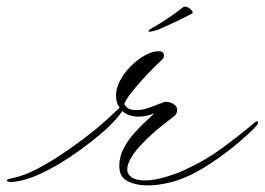

<svg xmlns="http://www.w3.org/2000/svg" viewBox="-96 -548 801 581"><path d="M349 13Q316 13 290.5 0.5Q265 -12 265 -46Q265 -74 278.5 -99.5Q292 -125 311 -146Q330 -167 347 -182.5Q364 -198 371 -205Q346 -195 324 -195Q310 -195 297 -199Q284 -203 274 -212L267 -202Q260 -192 242.5 -174Q225 -156 208 -142Q165 -106 117.5 -74Q70 -42 24 -21Q-22 0 -62 3Q-66 3 -71 1.5Q-76 0 -76 -2Q-76 -5 -58 -9Q-23 -16 19.5 -38.5Q62 -61 107.5 -92.5Q153 -124 195 -158Q212 -172 231.5 -190Q251 -208 266 -222Q255 -237 255 -258Q255 -281 267.5 -304.5Q280 -328 300 -348Q320 -368 342.5 -380.5Q365 -393 384 -393Q400 -393 400 -380Q400 -371 392 -365Q385 -359 368.5 -342.5Q352 -326 333 -305Q314 -284 299 -264.5Q284 -245 280 -233Q284 -226 291 -220.5Q298 -215 318 -215Q335 -215 353.5 -221.5Q372 -228 386.5 -234Q401 -240 406 -240Q417 -240 428.5 -233.5Q440 -227 440 -216Q440 -204 433 -198Q417 -186 389.5 -164Q362 -142 338 -117Q313 -92 301 -71Q289 -50 289 -36Q289 -20 303 -11Q317 -2 342 -2Q380 -2 437 -23Q444 -25 451 -28.5Q458 -32 465 -35Q523 -61 575 -99Q627 -137 678 -180Q680 -181 682 -181Q685 -181 685 -178Q685 -175 682 -170Q676 -162 653 -140.5Q630 -119 596 -92.5Q562 -66 522.5 -41.5Q483 -17 443 -3Q426 3 400.5 8Q375 13 349 13ZM356.6 -452.1Q353.2 -452.1 353.2 -453.8Q353.2 -457.2 370.2 -466.6Q395.7 -481 420 -498Q444.2 -515 460.3 -527.8Q469.7 -529.5 479.5 -521Q489.2 -512.5 486.7 -508.2Q474.8 -501.4 456.1 -492.1Q437.4 -482.7 417.4 -473.8Q397.4 -464.9 382.1 -458.1Q377 -456.4 369 -454.3Q360.9 -452.1 356.6 -452.1Z"/></svg>

Font: WindSong
Style: Regular
Weight: 400
Designer: Robert E. Leuschke
Foundry: Robert E. Leuschke
Version: Version 1.010; ttfautohint (v1.8.3)